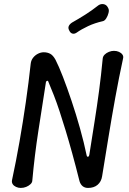

<svg xmlns="http://www.w3.org/2000/svg" viewBox="-20 -924 636 944"><path d="M413 0Q397 0 386.5 -8.5Q376 -17 371 -33Q352 -109 335 -170.5Q318 -232 302.5 -283Q287 -334 273 -376.5Q259 -419 245 -455Q231 -491 217 -524Q216 -528 211.5 -526.5Q207 -525 206 -521Q187 -399 168.5 -279.5Q150 -160 139 -38Q139 -27 130 -18.5Q121 -10 108.5 -5Q96 0 82 0Q70 0 59 -5Q48 -10 42.5 -18.5Q37 -27 39 -38Q59 -131 76 -228Q93 -325 107 -422Q121 -519 131 -611Q133 -628 143 -640.5Q153 -653 167 -660Q181 -667 195 -667Q213 -667 227 -659.5Q241 -652 253 -630Q269 -599 289.5 -546Q310 -493 332 -427.5Q354 -362 373.5 -292.5Q393 -223 406 -160Q408 -152 413 -153.5Q418 -155 419 -162Q433 -251 445 -326.5Q457 -402 467 -477Q477 -552 485 -636Q486 -647 494.5 -655.5Q503 -664 515.5 -669Q528 -674 540 -674Q554 -674 565 -669Q576 -664 582 -655.5Q588 -647 585 -636Q565 -544 547 -445Q529 -346 513 -247.5Q497 -149 482 -57Q478 -31 460 -15.5Q442 0 413 0ZM356 -763Q345 -756 335.5 -759Q326 -762 321 -773L320 -775Q314 -786 318 -795.5Q322 -805 334 -813Q366 -831 398.5 -851.5Q431 -872 464 -898Q476 -906 489.5 -903.5Q503 -901 510 -888L513 -882Q517 -874 513.5 -860Q510 -846 502.5 -834Q495 -822 486 -820Q446 -811 413 -795.5Q380 -780 356 -763Z"/></svg>

Font: Winky Sans Light
Style: Italic
Weight: 300
Italic angle: -8.97852°
Designer: Simon Atzbach
Foundry: typofactur
Version: Version 1.205